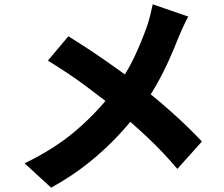

<svg xmlns="http://www.w3.org/2000/svg" viewBox="-20 -814 1040 890"><path d="M853 -737Q842 -719 829 -689.5Q816 -660 808 -642Q789 -593 762.5 -534Q736 -475 702 -415.5Q668 -356 626 -301Q580 -241 522.5 -180Q465 -119 390.5 -59Q316 1 217 56L94 -57Q229 -122 327.5 -205Q426 -288 506 -392Q565 -470 601 -546Q637 -622 663 -697Q670 -718 677 -746Q684 -774 688 -794ZM297 -646Q334 -623 377 -595Q420 -567 463 -537Q506 -507 546.5 -478Q587 -449 619 -424Q701 -361 778 -292Q855 -223 916 -158L802 -31Q736 -109 667 -174Q598 -239 518 -306Q491 -329 456.5 -355.5Q422 -382 382 -412Q342 -442 296.5 -472.5Q251 -503 202 -533Z"/></svg>

Font: Noto Sans SC Thin ExtraBold
Style: Regular
Weight: 800
Version: Version 2.004-H2;hotconv 1.0.118;makeotfexe 2.5.65603